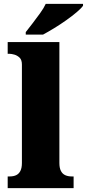

<svg xmlns="http://www.w3.org/2000/svg" viewBox="-20 -979 452 999"><path d="M20 0V-61H31Q50 -61 64 -67.5Q78 -74 86 -89.5Q94 -105 94 -131V-643Q94 -668 81.5 -679.5Q69 -691 54 -695Q39 -699 31 -699H20V-760H289V-131Q289 -105 297 -89.5Q305 -74 319.5 -67.5Q334 -61 352 -61H363V0ZM114 -812Q129 -831 149 -857Q169 -883 188.5 -910Q208 -937 218 -959H412V-949Q403 -936 379.5 -916Q356 -896 325 -874Q294 -852 262 -832.5Q230 -813 204 -799H114Z"/></svg>

Font: Noto Serif Tibetan Black
Style: Regular
Weight: 900
Version: Version 2.103